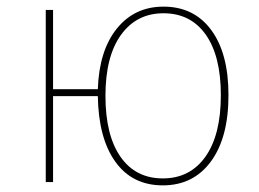

<svg xmlns="http://www.w3.org/2000/svg" viewBox="-20 -549 782 579"><path d="M646 -262Q646 -380 600.5 -444.5Q555 -509 473 -509Q392 -509 345 -444Q298 -379 298 -260Q298 -141 343.5 -76Q389 -11 471 -11Q553 -11 599.5 -76.5Q646 -142 646 -262ZM473 -529Q565 -529 617 -458.5Q669 -388 669 -262Q669 -134 616 -62Q563 10 471 10Q379 10 328 -61Q277 -132 275 -259H140V0H118V-519H140V-280H275Q279 -397 332.5 -463Q386 -529 473 -529Z"/></svg>

Font: FiraSans
Style: Regular
Weight: 150
Designer: Carrois Corporate & Edenspiekermann AG
Foundry: Carrois Corporate GbR & Edenspiekermann AG
Version: Version 3.106;PS 003.106;hotconv 1.0.70;makeotf.lib2.5.58329